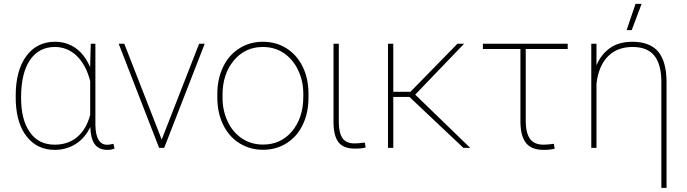

<svg xmlns="http://www.w3.org/2000/svg" viewBox="-20 -750 3483 974"><path d="M440.4 -528.3C440.4 -528.3 437.5 -417 437.5 -417C437.5 -417 437.5 -408.7 437.5 -408.7C437.5 -408.7 437.5 -408.7 437.5 -408.7C419.4 -450.7 395.5 -482.9 365.2 -504.9C334.5 -526.9 299.3 -538.1 258.8 -538.1C258.8 -538.1 258.8 -538.1 258.8 -538.1C197.3 -538.1 148.9 -513.7 113.3 -465.3C77.6 -416.5 59.6 -349.6 59.6 -264.6C59.6 -264.6 60.1 -232.9 60.1 -232.9C60.1 -232.9 60.1 -232.9 60.1 -232.9C63.5 -157.2 82.5 -97.7 117.7 -54.7C152.8 -11.2 199.7 10.3 257.8 10.3C257.8 10.3 257.8 10.3 257.8 10.3C297.4 10.3 333 0 364.7 -20C396 -40 420.4 -68.4 438 -106C438 -106 438 -106 438 -106C439.5 -64.5 447.8 -34.7 461.9 -16.6C476.1 1.5 497.6 10.3 525.4 10.3C525.4 10.3 525.4 10.3 525.4 10.3C540 10.3 551.8 7.8 561 3.4C561 3.4 555.7 -20.5 555.7 -20.5C555.7 -20.5 555.7 -20.5 555.7 -20.5C541.5 -17.1 531.2 -15.6 523.9 -15.6C523.9 -15.6 523.9 -15.6 523.9 -15.6C485.4 -15.6 465.3 -48.8 463.9 -115.2C463.9 -115.2 463.9 -528.3 463.9 -528.3C463.9 -528.3 440.4 -528.3 440.4 -528.3ZM86.9 -254.4C86.9 -337.9 102.1 -401.9 132.3 -445.8C162.6 -489.7 204.6 -511.7 258.3 -511.7C258.3 -511.7 258.3 -511.7 258.3 -511.7C300.8 -511.7 337.9 -496.6 369.1 -466.8C400.4 -436.5 423.3 -394 437.5 -338.9C437.5 -338.9 437.5 -167.5 437.5 -167.5C437.5 -167.5 437.5 -167.5 437.5 -167.5C424.8 -119.1 403.3 -82 372.6 -55.7C341.8 -29.3 303.2 -16.1 257.3 -16.1C257.3 -16.1 257.3 -16.1 257.3 -16.1C202.6 -16.1 160.6 -37.1 131.3 -79.6C101.6 -121.6 86.9 -179.7 86.9 -254.4C86.9 -254.4 86.9 -254.4 86.9 -254.4Z M610.4 -528.3C610.4 -528.3 582 -528.3 582 -528.3C582 -528.3 787.1 0 787.1 0C787.1 0 813 0 813 0C813 0 1018.6 -528.3 1018.6 -528.3C1018.6 -528.3 990.2 -528.3 990.2 -528.3C990.2 -528.3 800.3 -42 800.3 -42C800.3 -42 610.4 -528.3 610.4 -528.3Z M1082.5 -251C1082.5 -251 1082.5 -251 1082.5 -251C1083 -201.2 1092.8 -156.2 1112.3 -116.7C1131.8 -76.7 1159.2 -45.4 1194.8 -23.4C1230 -1.5 1270 9.8 1314.5 9.8C1358.9 9.8 1398.9 -1.5 1434.6 -23.9C1469.7 -46.4 1497.1 -77.6 1516.1 -117.7C1535.2 -157.7 1544.9 -203.1 1544.9 -253.9C1544.9 -253.9 1544.9 -277.3 1544.9 -277.3C1544.9 -277.3 1544.9 -277.3 1544.9 -277.3C1544.4 -327.6 1534.7 -372.6 1515.1 -412.6C1495.1 -452.6 1467.8 -483.4 1432.6 -505.4C1397.5 -527.3 1357.9 -538.1 1313.5 -538.1C1313.5 -538.1 1313.5 -538.1 1313.5 -538.1C1269 -538.1 1229 -526.9 1193.8 -504.4C1158.2 -481.9 1130.9 -450.7 1111.8 -410.6C1092.3 -370.1 1082.5 -324.7 1082.5 -274.4C1082.5 -274.4 1082.5 -251 1082.5 -251ZM1108.9 -269.5C1108.9 -269.5 1108.9 -269.5 1108.9 -269.5C1108.9 -339.4 1127.9 -397 1166 -442.9C1204.1 -488.8 1253.4 -511.7 1313.5 -511.7C1313.5 -511.7 1313.5 -511.7 1313.5 -511.7C1353 -511.7 1388.2 -501.5 1419.4 -481C1450.2 -460 1474.6 -431.2 1492.2 -394.5C1509.8 -357.9 1518.6 -317.9 1518.6 -274.4C1518.6 -274.4 1518.6 -259.3 1518.6 -259.3C1518.6 -259.3 1518.6 -259.3 1518.6 -259.3C1518.6 -188 1499.5 -129.9 1461.9 -84.5C1423.8 -39.1 1374.5 -16.6 1314.5 -16.6C1314.5 -16.6 1314.5 -16.6 1314.5 -16.6C1274.4 -16.6 1238.8 -26.9 1208 -47.4C1176.8 -67.9 1152.3 -96.7 1135.3 -133.3C1117.7 -169.9 1108.9 -210 1108.9 -253.9C1108.9 -253.9 1108.9 -269.5 1108.9 -269.5Z M1671.9 -528.3C1671.9 -528.3 1671.9 -128.9 1671.9 -128.9C1671.9 -128.9 1671.9 -128.9 1671.9 -128.9C1672.4 -83 1680.7 -49.3 1697.3 -28.3C1713.9 -6.8 1741.2 3.9 1779.8 3.9C1779.8 3.9 1779.8 3.9 1779.8 3.9C1805.7 3.9 1824.2 2 1835 -2C1835 -2 1830.6 -26.9 1830.6 -26.9C1830.6 -26.9 1830.6 -26.9 1830.6 -26.9C1810.1 -23.9 1792.5 -22.5 1778.3 -22.5C1778.3 -22.5 1778.3 -22.5 1778.3 -22.5C1750 -22.5 1730 -31.2 1717.8 -48.8C1705.6 -65.9 1699.2 -92.8 1698.7 -128.4C1698.7 -128.4 1698.7 -528.3 1698.7 -528.3C1698.7 -528.3 1671.9 -528.3 1671.9 -528.3Z M2330.6 0C2330.6 0 2365.2 0 2365.2 0C2365.2 0 2086.4 -270 2086.4 -270C2086.4 -270 2334.5 -528.3 2334.5 -528.3C2334.5 -528.3 2300.8 -528.3 2300.8 -528.3C2300.8 -528.3 2062 -284.2 2062 -284.2C2062 -284.2 1975.1 -284.2 1975.1 -284.2C1975.1 -284.2 1975.1 -528.3 1975.1 -528.3C1975.1 -528.3 1948.2 -528.3 1948.2 -528.3C1948.2 -528.3 1948.2 0 1948.2 0C1948.2 0 1975.1 0 1975.1 0C1975.1 0 1975.1 -258.3 1975.1 -258.3C1975.1 -258.3 2057.1 -258.3 2057.1 -258.3C2057.1 -258.3 2330.6 0 2330.6 0Z M2859.9 -528.3C2859.9 -528.3 2429.7 -528.3 2429.7 -528.3C2429.7 -528.3 2429.7 -501.5 2429.7 -501.5C2429.7 -501.5 2620.1 -501.5 2620.1 -501.5C2620.1 -501.5 2620.1 -130.9 2620.1 -130.9C2620.1 -130.9 2620.1 -130.9 2620.1 -130.9C2620.6 -82.5 2630.4 -46.9 2648.9 -23.9C2667.5 -1 2697.3 10.3 2738.8 10.3C2738.8 10.3 2738.8 10.3 2738.8 10.3C2761.7 10.3 2780.3 8.3 2793.9 3.9C2793.9 3.9 2789.6 -20.5 2789.6 -20.5C2789.6 -20.5 2789.6 -20.5 2789.6 -20.5C2768.6 -17.6 2751 -16.1 2737.3 -16.1C2737.3 -16.1 2737.3 -16.1 2737.3 -16.1C2705.6 -16.1 2682.6 -25.9 2668.5 -45.9C2654.3 -65.9 2647 -95.7 2647 -136.2C2647 -136.2 2647 -501.5 2647 -501.5C2647 -501.5 2859.9 -501.5 2859.9 -501.5C2859.9 -501.5 2859.9 -528.3 2859.9 -528.3Z M3005.9 -528.3C3005.9 -528.3 2979.5 -528.3 2979.5 -528.3C2979.5 -528.3 2979.5 0 2979.5 0C2979.5 0 3005.9 0 3005.9 0C3005.9 0 3005.9 -325.7 3005.9 -325.7C3005.9 -325.7 3005.9 -325.7 3005.9 -325.7C3013.2 -386.7 3032.7 -432.6 3064.5 -464.4C3095.7 -496.1 3137.2 -511.7 3189 -511.7C3189 -511.7 3189 -511.7 3189 -511.7C3238.8 -511.7 3275.4 -497.1 3298.8 -468.3C3322.3 -439.5 3334.5 -396 3335 -337.9C3335 -337.9 3335 203.1 3335 203.1C3335 203.1 3361.3 203.1 3361.3 203.1C3361.3 203.1 3361.3 -335.9 3361.3 -335.9C3361.3 -335.9 3361.3 -335.9 3361.3 -335.9C3360.8 -404.8 3346.2 -456.1 3318.4 -488.8C3290 -521.5 3246.6 -538.1 3188.5 -538.1C3188.5 -538.1 3188.5 -538.1 3188.5 -538.1C3142.1 -538.1 3103.5 -527.3 3073.7 -505.9C3043.9 -484.4 3021 -455.1 3005.9 -418.5C3005.9 -418.5 3005.9 -528.3 3005.9 -528.3ZM3158.7 -597.2C3158.7 -597.2 3184.6 -597.2 3184.6 -597.2C3184.6 -597.2 3234.9 -730.5 3234.9 -730.5C3234.9 -730.5 3204.1 -730.5 3204.1 -730.5C3204.1 -730.5 3158.7 -597.2 3158.7 -597.2Z"/></svg>

Font: WOX
Style: Regular
Weight: 500
Designer: Google
Foundry: ""
Version: ""